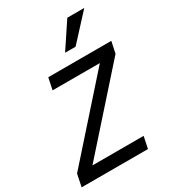

<svg xmlns="http://www.w3.org/2000/svg" viewBox="-230 -1043 1036 1158"><g transform="rotate(-30 288.5 -464.5)"><path d="M-9.8 0 7.8 -85.9 460 -594.2H130.9L147.9 -675.8H586.9L569.8 -595.2L112.8 -82H469.2L452.1 0ZM382.8 -752.9H309.6L426.8 -929.2H544.9Z"/></g></svg>

Font: Lorenzo Sans
Style: Italic
Weight: 400
Italic angle: -12°
Foundry: Intel Corporation
Version: Version 1.00; ttfautohint (v1.5)